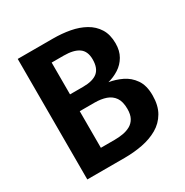

<svg xmlns="http://www.w3.org/2000/svg" viewBox="-160 -823 920 954"><g transform="rotate(-30 300.0 -346.0)"><path d="M418 -204Q418 -246 401.8 -269.5Q385.5 -293 357 -302.8Q328.5 -312.5 292 -312.5H207V-102.5H286Q310.5 -102.5 334 -106.5Q357.5 -110.5 376.8 -121.2Q396 -132 407 -152Q418 -172 418 -204ZM391.5 -503.5Q391.5 -550.5 362.2 -571Q333 -591.5 276 -591.5H207V-409H282Q338 -409 364.8 -431.2Q391.5 -453.5 391.5 -503.5ZM560 -200.5Q560 -142 537.2 -103Q514.5 -64 475.5 -41.5Q436.5 -19 387.2 -9.5Q338 0 284.5 0H70V-691.5H272Q323 -691.5 369 -683Q415 -674.5 451.2 -654.2Q487.5 -634 508.8 -600Q530 -566 530 -515.5Q530 -473 512.2 -442.5Q494.5 -412 465.2 -393.2Q436 -374.5 402.5 -366Q440 -360 476.2 -342.8Q512.5 -325.5 536.2 -291.2Q560 -257 560 -200.5Z"/></g></svg>

Font: Fira Code Light SemiBold
Style: Regular
Weight: 600
Monospace: yes
Version: Version 5.002